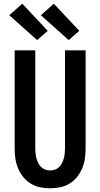

<svg xmlns="http://www.w3.org/2000/svg" viewBox="-20 -1006 540 1034"><path d="M250 8Q223 8 196 2.5Q169 -3 146 -17Q123 -31 105.5 -52.5Q88 -74 77.5 -99Q67 -124 63 -151Q59 -178 59 -205V-735H170V-205Q170 -192 171.5 -178.5Q173 -165 176.5 -152.5Q180 -140 186 -128Q192 -116 201.5 -106.5Q211 -97 224 -92.5Q237 -88 250 -88Q263 -88 276 -92.5Q289 -97 298.5 -106.5Q308 -116 314 -128Q320 -140 323.5 -152.5Q327 -165 328.5 -178.5Q330 -192 330 -205V-735H441V-205Q441 -178 437 -151Q433 -124 422.5 -99Q412 -74 394.5 -52.5Q377 -31 354 -17Q331 -3 304 2.5Q277 8 250 8ZM350 -790 200 -924 270 -986 407 -840ZM180 -790 30 -924 100 -986 237 -840Z"/></svg>

Font: Iosevka
Style: Bold
Weight: 700
Monospace: yes
Designer: Belleve Invis
Foundry: Belleve Invis
Version: Version 32.5.0; ttfautohint (v1.8.4)